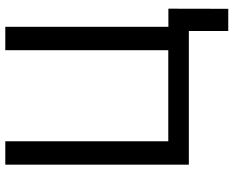

<svg xmlns="http://www.w3.org/2000/svg" viewBox="-102 -666 924 761"><g transform="rotate(-90 360.5 -286.0)"><path d="M634.3 0H87.9V-727.5H180.7V-81.5H541.5V-727.5H634.3ZM617.7 156.2V0H581.1V-81.1H706.1L705.6 156.2Z"/></g></svg>

Font: Inter-Regular
Style: Regular
Weight: 400
Designer: Rasmus Andersson
Foundry: rsms
Version: Version 4.000;git-a52131595